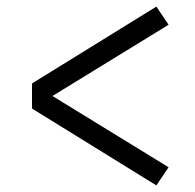

<svg xmlns="http://www.w3.org/2000/svg" viewBox="-20 -616 590 582"><path d="M454 -54 77 -287V-363L454 -596L491 -541L139 -325L491 -109Z"/></svg>

Font: Lode
Style: Regular
Weight: 400
Monospace: yes
Designer: Belleve Invis
Foundry: Belleve Invis
Version: Version 29.2.0; ttfautohint (v1.8.3)